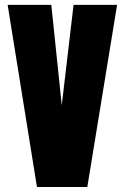

<svg xmlns="http://www.w3.org/2000/svg" viewBox="-20 -752 501 771"><path d="M128.4 -1 10.7 -732.4H186L228 -329.6L275.4 -732.4H450.2L330.6 -1Z"/></svg>

Font: webenart
Style: Regular
Weight: 400
Designer: Vernon Adams
Foundry: Vernon Adams
Version: Version 2.116; ttfautohint (v1.8.3)